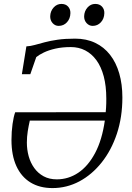

<svg xmlns="http://www.w3.org/2000/svg" viewBox="-20 -948 674 979"><path d="M91.5 -569.5 114.5 -711.5Q135 -712.5 157.5 -718.8Q180 -725 208 -732.5Q236 -740 273.8 -745.5Q311.5 -751 363 -751Q420.5 -751 465.5 -729.5Q510.5 -708 541.2 -668.5Q572 -629 588 -573.8Q604 -518.5 604 -451Q604 -350.5 576 -266.2Q548 -182 498.5 -119.8Q449 -57.5 384.8 -23.2Q320.5 11 247.5 11Q182 11 135.2 -17.8Q88.5 -46.5 63.5 -101.2Q38.5 -156 38.5 -234Q38.5 -277 44 -315.8Q49.5 -354.5 57.5 -375.5L519 -376Q520 -387 520.8 -398.2Q521.5 -409.5 521.8 -421.2Q522 -433 522 -445Q522 -509.5 509 -558.5Q496 -607.5 471.8 -640.8Q447.5 -674 414.5 -691Q381.5 -708 341.5 -708Q297 -708 262.2 -700Q227.5 -692 203.2 -680.2Q179 -668.5 165 -657L134.5 -569.5ZM514.5 -333H132Q126 -307 121.5 -278.8Q117 -250.5 117 -221Q117 -185 126.2 -151.5Q135.5 -118 154.5 -91.5Q173.5 -65 202.2 -49.2Q231 -33.5 269.5 -33.5Q329 -33.5 379.2 -67.2Q429.5 -101 465 -167.8Q500.5 -234.5 514.5 -333ZM279 -816Q261 -816 248.2 -830.2Q235.5 -844.5 236 -865.5Q237 -891.5 253.5 -909.8Q270 -928 293 -928Q315 -928 327.2 -914.5Q339.5 -901 339 -881Q338.5 -853 321.5 -834.5Q304.5 -816 279 -816ZM452.5 -816Q434.5 -816 421.5 -830.2Q408.5 -844.5 409 -865.5Q410 -891.5 426.2 -909.8Q442.5 -928 465.5 -928Q487.5 -928 500 -914.5Q512.5 -901 512 -881Q511.5 -853 494.5 -834.5Q477.5 -816 452.5 -816Z"/></svg>

Font: Merriweather 28pt Light
Style: Italic
Weight: 300
Italic angle: -7.8°
Version: Version 2.101